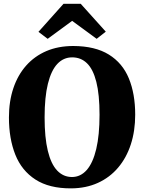

<svg xmlns="http://www.w3.org/2000/svg" viewBox="-20 -1000 774 1031"><path d="M362.5 11.5Q244.5 12 170.5 -35.8Q96.5 -83.5 62.2 -169.5Q28 -255.5 28 -369Q28 -456 51.8 -526.5Q75.5 -597 120.5 -647.8Q165.5 -698.5 229.2 -725.8Q293 -753 373.5 -753Q491 -752.5 564.5 -707Q638 -661.5 672 -578.8Q706 -496 706 -384Q706 -297 682.5 -224.8Q659 -152.5 614.2 -99.8Q569.5 -47 505.8 -18Q442 11 362.5 11.5ZM366.5 -49.5Q412.5 -49.5 445.8 -87.2Q479 -125 496.8 -199.8Q514.5 -274.5 514.5 -383.5Q514.5 -492.5 497.2 -560.5Q480 -628.5 447.2 -660.2Q414.5 -692 367.5 -692Q321 -692 288 -657Q255 -622 237.2 -550.2Q219.5 -478.5 219.5 -369.5Q219.5 -261 236.8 -190Q254 -119 287 -84.2Q320 -49.5 366.5 -49.5ZM236 -791.5 186.5 -829 321 -979.5H413.5L548 -830L499 -791.5L367.5 -888Z"/></svg>

Font: Merriweather 36pt Black
Style: Regular
Weight: 900
Version: Version 2.100